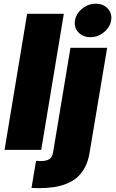

<svg xmlns="http://www.w3.org/2000/svg" viewBox="-20 -801 622 1026"><path d="M356.5 -545.5H552.6L458.1 18.5Q451 60.7 434.1 92.7Q417.3 124.6 393.5 145.8Q369.7 166.9 337 180.2Q304.3 193.5 267.6 199Q230.8 204.5 186.1 204.5Q167.3 204.5 148.4 203.1L172.6 58.2Q183.6 59.7 195.3 59.7Q229.4 59.7 244.3 49Q259.2 38.4 263.5 14.2ZM321 -727.3 200.3 0H4.3L125 -727.3ZM463.1 -602.3Q422.9 -602.3 398.6 -628.7Q374.3 -655.2 380.7 -691.8Q387.1 -729 419.6 -755.1Q452.1 -781.2 492.2 -781.2Q532 -781.2 555.9 -755.1Q579.9 -729 573.9 -691.8Q567.8 -654.8 535.3 -628.6Q502.8 -602.3 463.1 -602.3Z"/></svg>

Font: Karasuma Gothic
Style: Italic
Weight: 900
Italic angle: -9.39999°
Designer: Rasmus Andersson / Ryoko Nishizuka
Foundry: Genbu
Version: Version 1.00